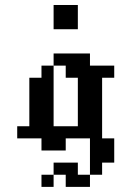

<svg xmlns="http://www.w3.org/2000/svg" viewBox="-20 -591 469 754"><path d="M47.6 -95.2H95.2V-47.6H47.6ZM95.2 -95.2H142.9V-47.6H95.2ZM142.9 -95.2H190.5V-47.6H142.9ZM190.5 -95.2H238.1V-47.6H190.5ZM238.1 -95.2H285.7V-47.6H238.1ZM285.7 -95.2H333.3V-47.6H285.7ZM142.9 -47.6H190.5V0H142.9ZM190.5 -47.6H238.1V0H190.5ZM95.2 -142.9H142.9V-95.2H95.2ZM142.9 -142.9H190.5V-95.2H142.9ZM142.9 -190.5H190.5V-142.9H142.9ZM142.9 -238.1H190.5V-190.5H142.9ZM142.9 -285.7H190.5V-238.1H142.9ZM95.2 -285.7H142.9V-238.1H95.2ZM95.2 -238.1H142.9V-190.5H95.2ZM95.2 -190.5H142.9V-142.9H95.2ZM142.9 -333.3H190.5V-285.7H142.9ZM190.5 -381H238.1V-333.3H190.5ZM238.1 -381H285.7V-333.3H238.1ZM285.7 -381H333.3V-333.3H285.7ZM238.1 -333.3H285.7V-285.7H238.1ZM285.7 -333.3H333.3V-285.7H285.7ZM333.3 -333.3H381V-285.7H333.3ZM381 -333.3H428.6V-285.7H381ZM333.3 -285.7H381V-238.1H333.3ZM333.3 -238.1H381V-190.5H333.3ZM333.3 -190.5H381V-142.9H333.3ZM285.7 -238.1H333.3V-190.5H285.7ZM285.7 -285.7H333.3V-238.1H285.7ZM285.7 -190.5H333.3V-142.9H285.7ZM285.7 -142.9H333.3V-95.2H285.7ZM333.3 -142.9H381V-95.2H333.3ZM333.3 -95.2H381V-47.6H333.3ZM333.3 -47.6H381V0H333.3ZM333.3 0H381V47.6H333.3ZM333.3 47.6H381V95.2H333.3ZM381 -47.6H428.6V0H381ZM381 0H428.6V47.6H381ZM190.5 47.6H238.1V95.2H190.5ZM238.1 47.6H285.7V95.2H238.1ZM238.1 95.2H285.7V142.9H238.1ZM142.9 95.2H190.5V142.9H142.9ZM285.7 95.2H333.3V142.9H285.7ZM190.5 -571.4H238.1V-523.8H190.5ZM238.1 -571.4H285.7V-523.8H238.1ZM238.1 -523.8H285.7V-476.2H238.1ZM190.5 -523.8H238.1V-476.2H190.5Z"/></svg>

Font: Jacquard 12
Style: Regular
Weight: 400
Designer: Sarah Cadigan-Fried
Version: Version 1.000; ttfautohint (v1.8.4.7-5d5b)